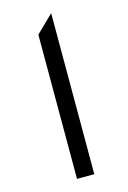

<svg xmlns="http://www.w3.org/2000/svg" viewBox="-113 -781 558 836"><g transform="rotate(-15 166.0 -363.0)"><path d="M127 -650V0H205V-726Z"/></g></svg>

Font: Juman Normal
Style: Regular
Weight: 300
Designer: Bandar Raffah (Arabic) Julieta Ulanovsky (Latin)
Foundry: Caramella
Version: Version 5.022;PS 005.022;hotconv 1.0.88;makeotf.lib2.5.64775